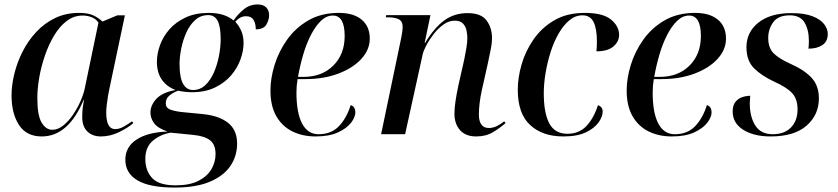

<svg xmlns="http://www.w3.org/2000/svg" viewBox="-20 -604 3772 864"><path d="M168 10Q99 10 65.5 -41.5Q32 -93 32 -175Q32 -221 44.5 -272Q57 -323 81.5 -371.5Q106 -420 142.5 -459.5Q179 -499 227.5 -522.5Q276 -546 336 -546Q376 -546 399.5 -535Q423 -524 441 -507L508 -535H542L473 -208Q470 -195 466.5 -175Q463 -155 460.5 -133.5Q458 -112 458 -98Q458 -23 498 -23Q516 -23 534.5 -33Q553 -43 574 -58L580 -50Q556 -29 516 -9.5Q476 10 434 10Q396 10 373 -12.5Q350 -35 350 -77Q350 -99 352 -116.5Q354 -134 358 -156H357Q288 10 168 10ZM215 -20Q241 -20 265 -39.5Q289 -59 309 -88.5Q329 -118 343 -150.5Q357 -183 362 -209L423 -502Q413 -518 393.5 -526Q374 -534 352 -534Q312 -534 280 -509.5Q248 -485 223.5 -444Q199 -403 182 -353.5Q165 -304 156.5 -254.5Q148 -205 148 -163Q148 -84 167.5 -52Q187 -20 215 -20Z M766 240Q653 240 598.5 207.5Q544 175 544 115Q544 57 594.5 24Q645 -9 734 -12Q690 -27 673.5 -49.5Q657 -72 657 -98Q657 -130 683.5 -159Q710 -188 770 -199Q730 -214 708 -246Q686 -278 686 -326Q686 -361 699.5 -399.5Q713 -438 741.5 -471Q770 -504 814.5 -525Q859 -546 920 -546Q990 -546 1031 -512Q1050 -540 1077 -562Q1104 -584 1139 -584Q1165 -584 1178 -570.5Q1191 -557 1191 -536Q1191 -514 1178.5 -493Q1166 -472 1131 -472Q1131 -498 1121 -514.5Q1111 -531 1087 -531Q1060 -531 1039 -506Q1055 -489 1065.5 -465.5Q1076 -442 1076 -410Q1076 -376 1062.5 -337.5Q1049 -299 1020.5 -265.5Q992 -232 948 -210.5Q904 -189 843 -189Q829 -189 811.5 -191Q794 -193 781 -196Q754 -185 740 -172Q726 -159 726 -139Q726 -119 744.5 -111.5Q763 -104 796 -100L889 -91Q965 -84 1006 -51.5Q1047 -19 1047 42Q1047 98 1017 142.5Q987 187 925 213.5Q863 240 766 240ZM849 -199Q881 -199 904.5 -221.5Q928 -244 943 -279Q958 -314 965.5 -353.5Q973 -393 973 -427Q973 -484 959.5 -510Q946 -536 917 -536Q883 -536 858.5 -514Q834 -492 818.5 -457.5Q803 -423 795.5 -385Q788 -347 788 -316Q788 -256 803.5 -227.5Q819 -199 849 -199ZM770 230Q833 230 872.5 210Q912 190 931 158Q950 126 950 89Q950 47 925.5 27.5Q901 8 849 3L748 -7Q701 1 667.5 29.5Q634 58 634 111Q634 164 664.5 197Q695 230 770 230Z M1400 10Q1342 10 1296 -12.5Q1250 -35 1223.5 -81Q1197 -127 1197 -197Q1197 -251 1215.5 -311.5Q1234 -372 1272 -425.5Q1310 -479 1368 -512.5Q1426 -546 1505 -546Q1571 -546 1607.5 -515.5Q1644 -485 1644 -430Q1644 -381 1606.5 -339.5Q1569 -298 1503 -273Q1437 -248 1354 -248H1319Q1314 -218 1314 -188Q1314 -96 1339.5 -48Q1365 0 1413 0Q1471 0 1505.5 -36.5Q1540 -73 1558 -131Q1579 -125 1579 -98Q1579 -77 1560 -52Q1541 -27 1501.5 -8.5Q1462 10 1400 10ZM1345 -258Q1429 -258 1480 -309Q1531 -360 1531 -442Q1531 -534 1478 -534Q1449 -534 1424.5 -510.5Q1400 -487 1379.5 -447.5Q1359 -408 1344.5 -358.5Q1330 -309 1321 -258Z M2123 10Q2075 10 2050 -18.5Q2025 -47 2025 -92Q2025 -116 2029.5 -147Q2034 -178 2043 -221L2063 -309Q2066 -322 2070.5 -343.5Q2075 -365 2079 -389.5Q2083 -414 2083 -434Q2083 -450 2079 -468Q2075 -486 2063 -498.5Q2051 -511 2026 -511Q2000 -511 1975.5 -493.5Q1951 -476 1931 -450Q1911 -424 1898 -399Q1885 -374 1882 -359L1803 0H1695L1786 -436Q1792 -467 1792 -482Q1792 -509 1774 -517.5Q1756 -526 1727 -526H1716L1718 -536H1917L1891 -411H1893Q1934 -479 1979 -512Q2024 -545 2084 -545Q2145 -545 2169.5 -512Q2194 -479 2194 -433Q2194 -408 2187.5 -378Q2181 -348 2176 -322L2148 -197Q2142 -170 2138.5 -142Q2135 -114 2135 -89Q2135 -28 2180 -28Q2198 -28 2215.5 -36.5Q2233 -45 2249 -58L2255 -50Q2231 -29 2199 -9.5Q2167 10 2123 10Z M2515 10Q2421 10 2365.5 -41.5Q2310 -93 2310 -200Q2310 -254 2327 -313.5Q2344 -373 2380.5 -426Q2417 -479 2474 -512.5Q2531 -546 2612 -546Q2693 -546 2729.5 -516Q2766 -486 2766 -447Q2766 -417 2740.5 -395Q2715 -373 2664 -373Q2665 -383 2665.5 -394.5Q2666 -406 2666 -418Q2666 -475 2651 -505Q2636 -535 2601 -535Q2569 -535 2542 -512.5Q2515 -490 2493.5 -452.5Q2472 -415 2457.5 -369Q2443 -323 2435 -275Q2427 -227 2427 -185Q2427 -95 2452 -48.5Q2477 -2 2533 -2Q2586 -2 2619 -37Q2652 -72 2671 -131Q2692 -123 2692 -102Q2692 -79 2673.5 -53Q2655 -27 2616.5 -8.5Q2578 10 2515 10Z M3003 10Q2945 10 2899 -12.5Q2853 -35 2826.5 -81Q2800 -127 2800 -197Q2800 -251 2818.5 -311.5Q2837 -372 2875 -425.5Q2913 -479 2971 -512.5Q3029 -546 3108 -546Q3174 -546 3210.5 -515.5Q3247 -485 3247 -430Q3247 -381 3209.5 -339.5Q3172 -298 3106 -273Q3040 -248 2957 -248H2922Q2917 -218 2917 -188Q2917 -96 2942.5 -48Q2968 0 3016 0Q3074 0 3108.5 -36.5Q3143 -73 3161 -131Q3182 -125 3182 -98Q3182 -77 3163 -52Q3144 -27 3104.5 -8.5Q3065 10 3003 10ZM2948 -258Q3032 -258 3083 -309Q3134 -360 3134 -442Q3134 -534 3081 -534Q3052 -534 3027.5 -510.5Q3003 -487 2982.5 -447.5Q2962 -408 2947.5 -358.5Q2933 -309 2924 -258Z M3448 10Q3372 10 3324.5 -20Q3277 -50 3277 -102Q3277 -130 3289.5 -145.5Q3302 -161 3320.5 -167Q3339 -173 3356 -173Q3356 -165 3355 -156.5Q3354 -148 3354 -140Q3354 -78 3379 -39Q3404 0 3457 0Q3510 0 3539.5 -30.5Q3569 -61 3569 -112Q3569 -158 3545 -184.5Q3521 -211 3465 -236Q3407 -263 3373 -297Q3339 -331 3339 -392Q3339 -459 3392.5 -502Q3446 -545 3541 -545Q3600 -545 3636 -531Q3672 -517 3688.5 -495.5Q3705 -474 3705 -451Q3705 -417 3680.5 -401Q3656 -385 3618 -385Q3619 -394 3619.5 -402.5Q3620 -411 3620 -419Q3620 -470 3600.5 -502.5Q3581 -535 3534 -535Q3482 -535 3459.5 -504Q3437 -473 3437 -433Q3437 -388 3462 -363.5Q3487 -339 3541 -315Q3601 -288 3633 -253Q3665 -218 3665 -161Q3665 -87 3609.5 -38.5Q3554 10 3448 10Z"/></svg>

Font: Noto Serif Display Medium
Style: Italic
Weight: 500
Italic angle: -12°
Designer: Monotype Design Team
Foundry: Monotype Imaging Inc.
Version: Version 2.009